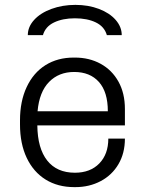

<svg xmlns="http://www.w3.org/2000/svg" viewBox="-20 -757 596 787"><path d="M492 -310V-243H133Q134 -149 173.5 -99Q213 -49 287 -49Q350 -49 387 -87Q424 -125 424 -189H492Q492 -129 465.5 -84Q439 -39 392.5 -14.5Q346 10 289 10H284Q217 10 167 -21Q117 -52 89.5 -110Q62 -168 62 -247V-264Q62 -342 89.5 -400.5Q117 -459 166.5 -490Q216 -521 282 -521H287Q346 -521 392.5 -495.5Q439 -470 465.5 -422.5Q492 -375 492 -310ZM134 -301H422Q422 -380 385.5 -421Q349 -462 284 -462Q221 -462 181 -421Q141 -380 134 -301ZM479 -613H418Q408 -648 373 -665Q338 -682 287 -682Q237 -682 201.5 -665Q166 -648 156 -613H94Q94 -647 120 -675.5Q146 -704 191 -720.5Q236 -737 289 -737Q342 -737 385.5 -720.5Q429 -704 454 -675.5Q479 -647 479 -613Z"/></svg>

Font: Chivo Light
Style: Regular
Weight: 300
Designer: Hector Gatti
Foundry: Omnibus-Type
Version: Version 1.007